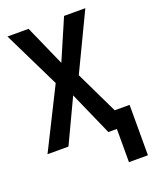

<svg xmlns="http://www.w3.org/2000/svg" viewBox="-166 -807 888 1103"><g transform="rotate(-20 278.5 -255.5)"><path d="M427 203V0H375L257 -267L131 0H3L187 -368L18 -714H147L257 -466L364 -714H494L327 -365L452 -105H543V203Z"/></g></svg>

Font: Noto Sans Condensed SemiBold
Style: Regular
Weight: 600
Width: 3
Designer: Monotype Design Team
Foundry: Monotype Imaging Inc.
Version: Version 2.013; ttfautohint (v1.8.4.7-5d5b)